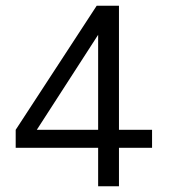

<svg xmlns="http://www.w3.org/2000/svg" viewBox="-20 -653 593 673"><path d="M35 -198 319 -633H397V-198H513V-135H397V0H324V-135H35ZM109 -198H324V-531Z"/></svg>

Font: Tajawal
Style: Regular
Weight: 400
Designer: Boutros Fonts
Foundry: Created by Boutros International 2017
Version: Version 1.700